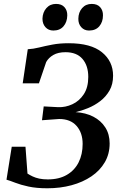

<svg xmlns="http://www.w3.org/2000/svg" viewBox="-20 -978 629 1006"><path d="M228 8.5Q171 8.5 129.5 -0.5Q88 -9.5 60 -20.5Q32 -31.5 14 -36.5L41.5 -209H113.5L124 -68.5Q136.5 -60.5 151.2 -53.5Q166 -46.5 185.5 -42.2Q205 -38 230.5 -38Q289.5 -38 330.2 -61.8Q371 -85.5 392 -127.5Q413 -169.5 413 -224Q413 -282 381.2 -318.2Q349.5 -354.5 290 -354.5L200 -348L209 -420.5L284.5 -416.5Q323 -415 359.2 -431.8Q395.5 -448.5 419 -484.2Q442.5 -520 442.5 -575Q442.5 -634 412.2 -669.2Q382 -704.5 323 -704.5Q284.5 -704.5 259.5 -690Q234.5 -675.5 222 -653L184 -541.5H99L125.5 -720Q154 -721.5 185 -729.2Q216 -737 254 -744.2Q292 -751.5 340 -751.5Q456 -751.5 514.2 -704.2Q572.5 -657 572.5 -581Q572.5 -536.5 553.8 -503.8Q535 -471 505.2 -448.2Q475.5 -425.5 441.2 -411.5Q407 -397.5 376 -390.5Q428.5 -387.5 468.8 -366.8Q509 -346 531.8 -310.2Q554.5 -274.5 554.5 -226.5Q554.5 -171.5 529.2 -128Q504 -84.5 459 -54Q414 -23.5 355 -7.5Q296 8.5 228 8.5ZM259.5 -818Q234 -818 218.2 -835.5Q202.5 -853 202.5 -880Q203.5 -913.5 223 -935.5Q242.5 -957.5 273.5 -957.5Q303 -957.5 318 -940.2Q333 -923 332.5 -897.5Q332 -863 313 -840.5Q294 -818 259.5 -818ZM446.5 -818Q421.5 -818 405.8 -835.5Q390 -853 390.5 -880Q391 -913.5 410.2 -935.5Q429.5 -957.5 460.5 -957.5Q490 -957.5 505 -940.2Q520 -923 519.5 -897.5Q519.5 -863 500.5 -840.5Q481.5 -818 446.5 -818Z"/></svg>

Font: Merriweather 60pt SemiBold
Style: Italic
Weight: 600
Italic angle: -7.8°
Version: Version 2.101